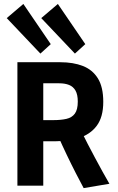

<svg xmlns="http://www.w3.org/2000/svg" viewBox="-20 -943 597 975"><path d="M404.8 12.2Q388.2 -18.6 365 -63.7Q341.8 -108.9 318.6 -157.5Q295.4 -206.1 277.8 -246.1L335.4 -231Q320.3 -228.5 298.6 -227.1Q276.9 -225.6 261.2 -225.6H165L199.7 -245.6V0H68.4V-627H286.6Q352.1 -627 400.9 -607.9Q449.7 -588.9 477.1 -544.9Q504.4 -501 504.4 -425.8Q504.4 -348.6 471.2 -304.2Q438 -259.8 378.9 -241.7L395.5 -271.5Q407.7 -246.6 425 -212.9Q442.4 -179.2 462.2 -142.3Q481.9 -105.5 501 -70.8Q520 -36.1 535.6 -9.8ZM199.7 -306.2 174.3 -333H250Q289.6 -333 317.4 -339.4Q345.2 -345.7 360.1 -366Q375 -386.2 375 -427.2Q375 -462.9 363.3 -483.2Q351.6 -503.4 330.6 -511.7Q309.6 -520 280.8 -520H174.3L199.7 -555.2ZM360.4 -670.9 189.5 -851.1 273.9 -922.9 413.1 -718.8ZM185.1 -670.9 14.2 -851.1 98.6 -922.9 237.8 -718.8Z"/></svg>

Font: Anaheim
Style: Bold
Weight: 700
Version: Version 2.001